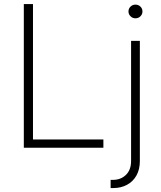

<svg xmlns="http://www.w3.org/2000/svg" viewBox="-20 -748 813 972"><path d="M100.6 0V-727.5H147V-42H503.4V0ZM643.6 -541H688V67.4Q688 109.9 670.7 140.6Q653.3 171.4 622.8 187.7Q592.3 204.1 552.7 204.1H540V162.6H551.8Q591.3 162.6 617.4 137.5Q643.6 112.3 643.6 66.9ZM665.5 -655.3Q651.4 -655.3 640.9 -665.5Q630.4 -675.8 630.4 -689.9Q630.4 -704.6 640.9 -714.6Q651.4 -724.6 665.5 -724.6Q680.7 -724.6 690.9 -714.6Q701.2 -704.6 701.2 -689.9Q701.2 -675.8 690.9 -665.5Q680.7 -655.3 665.5 -655.3Z"/></svg>

Font: Inter 17pt ExtraLight
Style: Regular
Weight: 250
Version: Version 4.001;git-66647c0bb